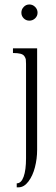

<svg xmlns="http://www.w3.org/2000/svg" viewBox="-20 -634 246 846"><path d="M53.7 191.4V173.8Q73.7 173.8 84.2 144.5Q94.7 115.2 94.7 63.5V-352.5Q94.7 -365.7 93.8 -372.1Q92.8 -378.4 87.6 -386.2Q82.5 -394 70.3 -397.2Q58.1 -400.4 37.1 -400.4V-420.9H143.6V26.4Q143.6 65.4 134 102.8Q124.5 140.1 105.2 165.8Q85.9 191.4 61.5 191.4ZM84.5 -553.2Q74.2 -563.5 74.2 -578.1Q74.2 -592.8 84.5 -603.5Q94.7 -614.3 109.4 -614.3Q124 -614.3 134.8 -603.5Q145.5 -592.8 145.5 -578.1Q145.5 -563.5 134.8 -553.2Q124 -543 109.4 -543Q94.7 -543 84.5 -553.2Z"/></svg>

Font: Buda
Style: light
Weight: 400
Version: Version 1.002